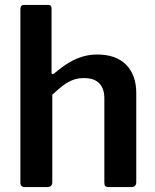

<svg xmlns="http://www.w3.org/2000/svg" viewBox="-20 -762 632 782"><path d="M82 0Q63 0 63 -18V-725Q63 -742 78 -742H177Q190 -742 190 -727V-467Q190 -461 193 -460Q196 -459 201 -463Q234 -491 262 -507.5Q290 -524 318 -532Q346 -540 376 -540Q453 -540 494 -498Q535 -456 535 -383V-21Q535 0 514 0H422Q413 0 409 -4Q405 -8 405 -18V-362Q405 -401 384.5 -422.5Q364 -444 322 -444Q298 -444 277.5 -436.5Q257 -429 237 -414Q217 -399 193 -376V-20Q193 0 171 0H82Z"/></svg>

Font: Libre Franklin Thin SemiBold
Style: Regular
Weight: 600
Version: Version 3.000